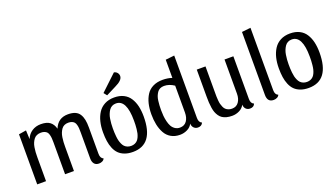

<svg xmlns="http://www.w3.org/2000/svg" viewBox="-66 -1285 3214 1837"><g transform="rotate(-20 1541.5 -367.0)"><path d="M76.2 -509.8 151.9 -522 155.8 -432.1Q174.8 -479 213.9 -504.4Q252.9 -529.8 304.2 -529.8Q363.8 -529.8 396 -505.9Q428.2 -481.9 440.9 -434.1Q478.5 -529.8 581.1 -529.8Q624 -529.8 653.1 -517.3Q682.1 -504.9 698 -479.5Q713.9 -454.1 720.5 -421.4Q727.1 -388.7 727.1 -341.8V-74.2Q727.1 -28.3 757.8 -17.1Q752.4 -1.5 736.3 6.8Q720.2 15.1 701.2 15.1Q669.4 15.1 653.3 -4.9Q637.2 -24.9 637.2 -59.1V-325.2Q637.2 -351.1 636 -367.9Q634.8 -384.8 630.1 -402.3Q625.5 -419.9 616.9 -430.2Q608.4 -440.4 593 -446.8Q577.6 -453.1 556.2 -453.1Q533.2 -453.1 515.4 -444.6Q497.6 -436 486.3 -419.7Q475.1 -403.3 467.5 -384.5Q460 -365.7 456.3 -340.6Q452.6 -315.4 451.4 -293.9Q450.2 -272.5 450.2 -246.1V0H359.9V-325.2Q359.9 -350.6 358.4 -367.7Q356.9 -384.8 352.3 -402.3Q347.7 -419.9 338.9 -430.2Q330.1 -440.4 314.7 -446.8Q299.3 -453.1 277.8 -453.1Q253.9 -453.1 235.4 -444.8Q216.8 -436.5 205.1 -420.9Q193.4 -405.3 185.3 -386.5Q177.2 -367.7 173.1 -342.8Q168.9 -317.9 167.5 -295.4Q166 -272.9 166 -246.1V0H76.2Z M1131.8 -755.9Q1151.9 -752.4 1164.3 -737.5Q1176.8 -722.7 1176.8 -703.1Q1176.8 -660.2 1097.7 -623L996.6 -571.8L970.7 -604ZM1050.8 -529.8Q1106 -529.8 1146.2 -509.5Q1186.5 -489.3 1210.2 -452.1Q1233.9 -415 1244.9 -367.9Q1255.9 -320.8 1255.9 -262.2Q1255.9 22 1044.9 22Q997.6 22 961.7 8.5Q925.8 -4.9 902.3 -28.3Q878.9 -51.8 864.3 -86.9Q849.6 -122.1 843.8 -162.1Q837.9 -202.1 837.9 -252Q837.9 -310.5 849.9 -359.4Q861.8 -408.2 886.7 -447Q911.6 -485.8 953.4 -507.8Q995.1 -529.8 1050.8 -529.8ZM1154.8 -256.8Q1154.8 -470.2 1047.9 -470.2Q1024.9 -470.2 1007.1 -460.7Q989.3 -451.2 977.8 -434.1Q966.3 -417 958.3 -396.7Q950.2 -376.5 946.3 -351.1Q942.4 -325.7 940.7 -303.5Q939 -281.2 939 -256.8Q939 -232.9 939.7 -214.6Q940.4 -196.3 942.9 -172.1Q945.3 -147.9 949.7 -130.4Q954.1 -112.8 962.2 -94.5Q970.2 -76.2 981.4 -64.5Q992.7 -52.7 1009.8 -45.4Q1026.9 -38.1 1047.9 -38.1Q1068.8 -38.1 1085.4 -45.4Q1102.1 -52.7 1113 -64.5Q1124 -76.2 1132.1 -94.5Q1140.1 -112.8 1144.3 -130.4Q1148.4 -147.9 1150.9 -172.1Q1153.3 -196.3 1154.1 -214.6Q1154.8 -232.9 1154.8 -256.8Z M1729.5 -74.2Q1729.5 -28.3 1760.3 -17.1Q1747.6 15.1 1709.5 15.1Q1684.1 15.1 1667.5 -1.7Q1650.9 -18.6 1650.4 -45.9Q1635.3 -13.7 1599.6 4.2Q1564 22 1524.4 22Q1472.2 22 1433.6 -0.5Q1395 -22.9 1373.3 -62.7Q1351.6 -102.5 1341.6 -150.4Q1331.5 -198.2 1331.5 -255.9Q1331.5 -315.4 1343.3 -363.8Q1355 -412.1 1379.4 -450.2Q1403.8 -488.3 1445.8 -509Q1487.8 -529.8 1544.4 -529.8Q1595.2 -529.8 1639.6 -515.1V-700.2L1729.5 -710ZM1639.6 -436Q1589.4 -470.2 1537.6 -470.2Q1514.2 -470.2 1496.1 -461.4Q1478 -452.6 1467 -436Q1456.1 -419.4 1448.7 -400.6Q1441.4 -381.8 1438.2 -355.7Q1435.1 -329.6 1433.8 -308.8Q1432.6 -288.1 1432.6 -261.2Q1432.6 -231 1435.1 -203.6Q1437.5 -176.3 1444.8 -145.8Q1452.1 -115.2 1464.1 -93.5Q1476.1 -71.8 1497.3 -57.4Q1518.6 -43 1546.4 -43Q1592.3 -43 1616 -76.7Q1639.6 -110.4 1639.6 -163.1Z M2258.8 -74.2Q2258.8 -28.8 2290 -17.1Q2278.8 15.1 2238.8 15.1Q2213.4 15.1 2197 -1.7Q2180.7 -18.6 2180.2 -45.9Q2165 -13.7 2129.6 4.2Q2094.2 22 2055.2 22Q2023.4 22 1998.5 15.4Q1973.6 8.8 1956.1 -2.7Q1938.5 -14.2 1925.8 -32.7Q1913.1 -51.3 1905.5 -71.3Q1897.9 -91.3 1893.6 -119.4Q1889.2 -147.5 1887.7 -174.1Q1886.2 -200.7 1886.2 -235.8V-509.8H1975.1V-241.2Q1975.1 -216.8 1975.3 -202.4Q1975.6 -188 1977.5 -164.3Q1979.5 -140.6 1983.2 -126.2Q1986.8 -111.8 1994.4 -94.2Q2002 -76.7 2012.5 -66.7Q2022.9 -56.6 2039.1 -49.8Q2055.2 -43 2076.2 -43Q2121.1 -43 2145 -76.7Q2168.9 -110.4 2168.9 -162.1V-509.8H2258.8Z M2505.9 -710V-74.2Q2505.9 -28.8 2537.1 -17.1Q2530.8 -1.5 2514.9 6.8Q2499 15.1 2480 15.1Q2416 15.1 2416 -59.1V-700.2Z M2840.8 -529.8Q2896 -529.8 2936.3 -509.5Q2976.6 -489.3 3000.2 -452.1Q3023.9 -415 3034.9 -367.9Q3045.9 -320.8 3045.9 -262.2Q3045.9 22 2835 22Q2787.6 22 2751.7 8.5Q2715.8 -4.9 2692.4 -28.3Q2668.9 -51.8 2654.3 -86.9Q2639.6 -122.1 2633.8 -162.1Q2627.9 -202.1 2627.9 -252Q2627.9 -310.5 2639.9 -359.4Q2651.9 -408.2 2676.8 -447Q2701.7 -485.8 2743.4 -507.8Q2785.2 -529.8 2840.8 -529.8ZM2944.8 -256.8Q2944.8 -470.2 2837.9 -470.2Q2814.9 -470.2 2797.1 -460.7Q2779.3 -451.2 2767.8 -434.1Q2756.3 -417 2748.3 -396.7Q2740.2 -376.5 2736.3 -351.1Q2732.4 -325.7 2730.7 -303.5Q2729 -281.2 2729 -256.8Q2729 -232.9 2729.7 -214.6Q2730.5 -196.3 2732.9 -172.1Q2735.4 -147.9 2739.7 -130.4Q2744.1 -112.8 2752.2 -94.5Q2760.3 -76.2 2771.5 -64.5Q2782.7 -52.7 2799.8 -45.4Q2816.9 -38.1 2837.9 -38.1Q2858.9 -38.1 2875.5 -45.4Q2892.1 -52.7 2903.1 -64.5Q2914.1 -76.2 2922.1 -94.5Q2930.2 -112.8 2934.3 -130.4Q2938.5 -147.9 2940.9 -172.1Q2943.4 -196.3 2944.1 -214.6Q2944.8 -232.9 2944.8 -256.8Z"/></g></svg>

Font: Sansita Light
Style: Regular
Weight: 300
Designer: Pablo Cosgaya
Foundry: Omnibus-Type
Version: Version 1.006;hotconv 1.0.109;makeotfexe 2.5.65596